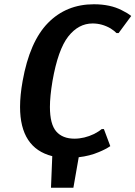

<svg xmlns="http://www.w3.org/2000/svg" viewBox="-20 -730 635 900"><path d="M595 -655 536 -575H526Q518 -584 498 -597Q458 -620 414 -620Q348 -620 300 -559Q252 -498 226 -350Q214 -278 214 -229Q214 -148 243.5 -114Q273 -80 329 -80Q375 -80 421 -102Q444 -114 457 -125H467L497 -45Q475 -30 443 -17Q401 1 349 7L324 150H219L225 2Q74 -36 74 -229Q74 -283 86 -350Q119 -535 205 -622.5Q291 -710 420 -710Q497 -710 551 -682Q578 -669 595 -655Z"/></svg>

Font: Scada
Style: Bold Italic
Weight: 700
Italic angle: -10°
Version: Version 4.000